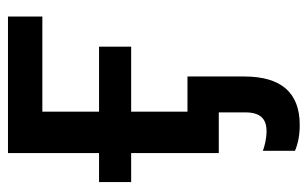

<svg xmlns="http://www.w3.org/2000/svg" viewBox="-168 -412 786 491"><g transform="rotate(-90 225.5 -166.0)"><path d="M151.9 207C234.4 207 275.9 159.7 275.9 64.9V-80.1H186V-224.1H352.1V-306.2H186V-451.2H429.2V-539.1H80.1V-306.2H5.9V-224.1H80.1V0H184.1V67.9C184.1 106.9 167 122.1 136.2 122.1C116.2 122.1 98.1 117.2 85.9 112.8V194.8C102.1 202.1 125 207 151.9 207Z"/></g></svg>

Font: Noto Reveo Sans
Style: Regular
Weight: 500
Designer: Monotype Design Team
Foundry: Monotype Imaging Inc.
Version: Version 2.007